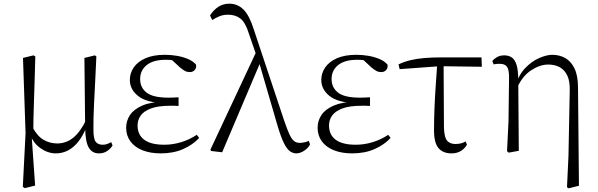

<svg xmlns="http://www.w3.org/2000/svg" viewBox="-20 -820 3249 1044"><path d="M104 196 119 -96 105 -505 162 -519 172 -513Q170 -433 168 -372.5Q166 -312 164.5 -264.5Q163 -217 162 -177.5Q161 -138 161 -99L152 -82L171 189L115 203ZM518 14Q480 14 462 -18.5Q444 -51 443 -124V-127L439 -505L496 -519L504 -513Q500 -428 497 -366Q494 -304 491.5 -259Q489 -214 488.5 -180Q488 -146 488 -115Q488 -65 500.5 -49Q513 -33 538 -33Q553 -33 564 -37.5Q575 -42 585 -47L592 -29Q582 -12 563 1Q544 14 518 14ZM283 14Q240 14 199 -15Q158 -44 141 -97H139L155 -132Q182 -80 216.5 -60Q251 -40 291 -40Q340 -40 378.5 -71.5Q417 -103 448 -167L461 -155H459Q433 -74 388 -30Q343 14 283 14Z M854 14Q797 14 754.5 -3Q712 -20 689 -51.5Q666 -83 666 -125Q666 -164 687.5 -195.5Q709 -227 755 -246.5Q801 -266 874 -267V-259Q776 -262 731 -298Q686 -334 686 -385Q686 -422 707 -453Q728 -484 770.5 -503Q813 -522 877 -522Q910 -522 942 -516.5Q974 -511 1001.5 -499.5Q1029 -488 1046 -469Q1049 -450 1038.5 -439Q1028 -428 1013 -428Q998 -428 987 -433.5Q976 -439 959 -453L904 -504L958 -502L962 -485Q937 -490 920 -492.5Q903 -495 883 -495Q813 -495 777.5 -466Q742 -437 742 -390Q742 -344 777 -316.5Q812 -289 897 -289Q908 -289 920.5 -289.5Q933 -290 951 -291V-244Q933 -245 924.5 -245Q916 -245 908 -245Q839 -245 800 -230Q761 -215 744.5 -191Q728 -167 728 -138Q728 -87 764.5 -60Q801 -33 873 -33Q920 -33 965.5 -47Q1011 -61 1050 -87L1063 -70Q1029 -33 976 -9.5Q923 14 854 14Z M1128 1 1124 -6 1376 -544 1399 -489 1188 8ZM1591 14Q1574 14 1557.5 3Q1541 -8 1524.5 -40.5Q1508 -73 1489 -137L1387 -487L1384 -490L1334 -635Q1315 -697 1288 -718.5Q1261 -740 1220 -740Q1195 -740 1174.5 -732Q1154 -724 1134 -711L1122 -736Q1142 -767 1168 -783.5Q1194 -800 1227 -800Q1272 -800 1304 -768Q1336 -736 1359 -663L1527 -159Q1543 -112 1555 -87Q1567 -62 1580 -52.5Q1593 -43 1609 -43Q1618 -43 1632 -45.5Q1646 -48 1659 -54L1666 -35Q1656 -15 1634 -0.5Q1612 14 1591 14Z M1895 14Q1838 14 1795.5 -3Q1753 -20 1730 -51.5Q1707 -83 1707 -125Q1707 -164 1728.5 -195.5Q1750 -227 1796 -246.5Q1842 -266 1915 -267V-259Q1817 -262 1772 -298Q1727 -334 1727 -385Q1727 -422 1748 -453Q1769 -484 1811.5 -503Q1854 -522 1918 -522Q1951 -522 1983 -516.5Q2015 -511 2042.5 -499.5Q2070 -488 2087 -469Q2090 -450 2079.5 -439Q2069 -428 2054 -428Q2039 -428 2028 -433.5Q2017 -439 2000 -453L1945 -504L1999 -502L2003 -485Q1978 -490 1961 -492.5Q1944 -495 1924 -495Q1854 -495 1818.5 -466Q1783 -437 1783 -390Q1783 -344 1818 -316.5Q1853 -289 1938 -289Q1949 -289 1961.5 -289.5Q1974 -290 1992 -291V-244Q1974 -245 1965.5 -245Q1957 -245 1949 -245Q1880 -245 1841 -230Q1802 -215 1785.5 -191Q1769 -167 1769 -138Q1769 -87 1805.5 -60Q1842 -33 1914 -33Q1961 -33 2006.5 -47Q2052 -61 2091 -87L2104 -70Q2070 -33 2017 -9.5Q1964 14 1895 14Z M2153 -444 2147 -470Q2179 -485 2213 -493Q2247 -501 2288 -504.5Q2329 -508 2382 -508H2598L2600 -457L2372 -460ZM2435 14Q2389 14 2364.5 -14.5Q2340 -43 2340 -111Q2340 -170 2342.5 -232.5Q2345 -295 2349.5 -358Q2354 -421 2358 -481H2392L2394 -125Q2396 -71 2412 -54Q2428 -37 2456 -37Q2473 -37 2486.5 -40.5Q2500 -44 2512 -51L2519 -33Q2506 -11 2485 1.5Q2464 14 2435 14Z M2737 2 2745 -161 2748 -402Q2748 -442 2736.5 -457.5Q2725 -473 2697 -473Q2689 -473 2681 -472.5Q2673 -472 2664 -470L2657 -488Q2666 -500 2682.5 -509.5Q2699 -519 2722 -519Q2746 -519 2763 -507.5Q2780 -496 2789 -466.5Q2798 -437 2798 -381V-377L2801 0L2746 10ZM3063 198 3071 30 3078 -330Q3079 -379 3064.5 -409.5Q3050 -440 3023.5 -454.5Q2997 -469 2961 -469Q2916 -469 2868.5 -438Q2821 -407 2793 -345L2783 -356H2785Q2800 -412 2835 -449Q2870 -486 2911 -504Q2952 -522 2983 -522Q3021 -522 3052.5 -505Q3084 -488 3103.5 -448.5Q3123 -409 3123 -342L3128 190L3072 204Z"/></svg>

Font: Source Han Serif JP VF
Style: Regular
Weight: 250
Designer: Ryoko NISHIZUKA 西塚涼子 (kana & ideographs); Frank Grießhammer (Latin, Greek & Cyrillic); Wenlong ZHANG 张文龙 (bopomofo); San
Foundry: Adobe
Version: Version 2.001;hotconv 1.1.0;makeotfexe 2.6.0